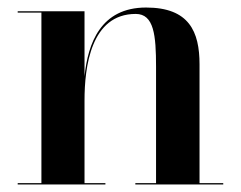

<svg xmlns="http://www.w3.org/2000/svg" viewBox="-20 -490 639 510"><path d="M27 -3.5V0H260V-3.5H204.5V-223C204.5 -312.5 221.5 -453 340.5 -453C389 -453 394.5 -396.5 394.5 -312.5V-3.5H339.5V0H573V-3.5H510V-319C510 -406 482.5 -470 368 -470C247.5 -470 213.5 -375 204.5 -287V-460H27V-456.5H90V-3.5Z"/></svg>

Font: Bodoni* 48pt Medium
Style: Regular
Weight: 500
Version: Version 2.3